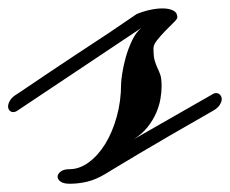

<svg xmlns="http://www.w3.org/2000/svg" viewBox="-42 -427 555 463"><path d="M328.1 -311Q328.1 -290.5 331.1 -280.8Q334 -271 337.6 -263.4Q341.3 -255.9 344.5 -246.8Q347.7 -237.8 347.7 -218.8Q347.7 -205.6 345 -189.2Q342.3 -172.9 335 -155.5Q327.6 -138.2 314.5 -121.3Q301.3 -104.5 280.8 -91.3L472.2 -200.7Q475.6 -202.6 479 -202.6Q484.4 -202.6 488.5 -198.5Q492.7 -194.3 492.7 -187.5Q492.7 -182.1 488 -174.3Q483.4 -166.5 472.2 -160.2Q412.1 -126 368.9 -100.8Q325.7 -75.7 295.2 -57.6Q264.6 -39.6 245.1 -27.6Q225.6 -15.6 212.4 -7.8Q189 6.3 168 11.2Q147 16.1 126.5 16.1Q110.8 16.1 103.8 10.7Q96.7 5.4 96.9 -1.2Q97.2 -7.8 104.5 -13.4Q111.8 -19 125.5 -19Q149.4 -19 171.9 -35.4Q194.3 -51.8 211.7 -79.8Q229 -107.9 239.5 -145.5Q250 -183.1 250 -225.1Q250 -231.4 252.7 -249.5Q255.4 -267.6 261.2 -288.6Q267.1 -309.6 276.6 -329.6Q286.1 -349.6 299.3 -359.9L0 -160.2Q-4.9 -156.7 -10.3 -156.7Q-15.6 -156.7 -19 -160.6Q-22.5 -164.6 -22.5 -170.4Q-22.5 -177.2 -17.3 -185.5Q-12.2 -193.8 0 -200.7Q78.6 -253.9 132.1 -289.3Q185.5 -324.7 219.2 -346.7L287.6 -393.1Q302.7 -399.4 319.3 -403.1Q335.9 -406.7 350.1 -406.7Q365.7 -406.7 375.7 -401.6Q385.7 -396.5 385.7 -385.3Q385.7 -381.3 376.7 -372.6Q367.7 -363.8 356.9 -352.8Q346.2 -341.8 337.2 -330.6Q328.1 -319.3 328.1 -311Z"/></svg>

Font: Meddon
Style: Regular
Weight: 400
Designer: Vernon Adams
Foundry: Vernon Adams
Version: Version 1.000